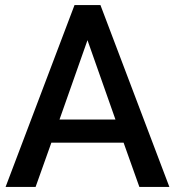

<svg xmlns="http://www.w3.org/2000/svg" viewBox="-20 -735 688 755"><path d="M273 -715H375L646 0H528L466 -174H182L120 0H2ZM324 -577 214 -265H434Z"/></svg>

Font: Freesentation 6 SemiBold
Style: Regular
Weight: 600
Designer: glyphs from Roboto by Christian Robertson / Hangul glyphs from Noto Sans CJK(Source Han Sans) by Jang Soo-young and Kang
Foundry: PT&
Version: Version 2.001